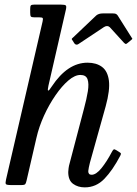

<svg xmlns="http://www.w3.org/2000/svg" viewBox="-20 -800 592 830"><path d="M500 -127Q467 -64 431.2 -27Q395.5 10 346.5 10Q317 10 296 -5.2Q275 -20.5 275 -56.5Q275 -62 276.5 -73Q278 -84 280.5 -92L343 -330Q354.5 -372.5 359.8 -405.5Q365 -438.5 358.5 -457.2Q352 -476 327.5 -476Q303.5 -476 275.5 -452Q247.5 -428 220 -388.2Q192.5 -348.5 170.5 -300.5Q148.5 -252.5 137.5 -204L95 -20Q92.5 -9 89.5 -4.5Q86.5 0 72 0H28Q8.5 0 5.5 -4.2Q2.5 -8.5 6 -23.5L164 -706.5Q167 -719.5 164.2 -722.2Q161.5 -725 150 -725H128.5Q116 -725 113.2 -729Q110.5 -733 110.5 -746V-761Q110.5 -772.5 113.2 -776.2Q116 -780 127 -780H244Q261 -780 264.5 -776.2Q268 -772.5 265 -759L189.5 -430Q180 -388.5 204 -426.5Q272 -529 358.5 -529Q396.5 -529 421 -510.8Q445.5 -492.5 450.8 -451.5Q456 -410.5 437 -341L368.5 -96Q366.5 -89 364 -76.2Q361.5 -63.5 361.5 -60Q361.5 -44.5 376 -44.5Q395.5 -44.5 418.8 -73.2Q442 -102 464 -144Q468 -151.5 471.2 -153.8Q474.5 -156 482.5 -151L496 -142.5Q502.5 -138.5 502.8 -136Q503 -133.5 500 -127ZM301.5 -612.5 294 -624.5Q289.5 -630 290.2 -632Q291 -634 297.5 -639.5L396.5 -733.5Q407 -742 424.5 -742H467Q477 -742 481 -740Q485 -738 488.5 -733.5L549 -637.5Q552 -634 552 -632.5Q552 -631 547 -627L532.5 -615Q526 -609.5 524 -609.8Q522 -610 516.5 -614.5L454.5 -682.5Q444 -692 429.5 -683L319 -609.5Q309 -603 301.5 -612.5Z"/></svg>

Font: Besley* Narrow
Style: Italic
Weight: 400
Width: 4
Italic angle: -13°
Designer: Owen Earl
Foundry: indestructible type*
Version: Version 3.000; ttfautohint (v1.8.3)